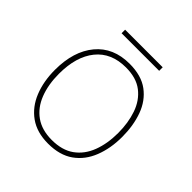

<svg xmlns="http://www.w3.org/2000/svg" viewBox="-173 -775 921 921"><g transform="rotate(45 287.5 -314.0)"><path d="M515 -264Q515 -187 490.5 -124.5Q466 -62 415.5 -26Q365 10 286 10Q210 10 159.5 -26Q109 -62 84 -124Q59 -186 59 -264Q59 -390 120.5 -464Q182 -538 292 -538Q372 -538 421 -501.5Q470 -465 492.5 -403Q515 -341 515 -264ZM86 -264Q86 -191 108 -134.5Q130 -78 174.5 -46.5Q219 -15 286 -15Q356 -15 400.5 -47Q445 -79 466.5 -135.5Q488 -192 488 -264Q488 -333 468.5 -389.5Q449 -446 406 -479.5Q363 -513 292 -513Q193 -513 139.5 -447Q86 -381 86 -264ZM416 -638V-614H161V-638Z"/></g></svg>

Font: Noto Sans Gujarati Thin
Style: Regular
Weight: 100
Designer: Jelle Bosma - Monotype Design Team, Universal Thirst
Foundry: Monotype Imaging Inc.
Version: Version 2.106; ttfautohint (v1.8.4.7-5d5b)